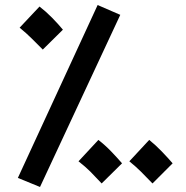

<svg xmlns="http://www.w3.org/2000/svg" viewBox="-20 -713 741 763"><path d="M139 30 458 -654 368 -693 51 -6ZM150 -516 230 -595Q211 -618 187 -642.5Q163 -667 137 -687L58 -603Q86 -580 104.5 -561.5Q123 -543 150 -516ZM384 16 465 -64Q446 -86 422 -111Q398 -136 371 -157L292 -72Q320 -50 339 -31Q358 -12 384 16ZM586 16 666 -64Q647 -86 623 -111Q599 -136 573 -157L494 -72Q521 -50 540 -31Q559 -12 586 16Z"/></svg>

Font: Noto Sans Arabic UI SemiCondensed Semi
Style: Regular
Weight: 600
Width: 4
Designer: Nadine Chahine - Monotype Design Team
Foundry: Monotype Imaging Inc.
Version: Version 1.900